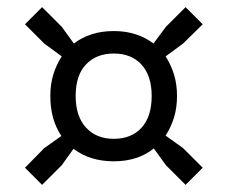

<svg xmlns="http://www.w3.org/2000/svg" viewBox="-20 -639 638 538"><path d="M50 -169 104 -224 152 -258Q121 -304 121 -370Q121 -403 129.5 -430.5Q138 -458 153 -481L104 -517L50 -571L98 -619L153 -564L187 -517Q209 -534 237 -543Q265 -552 299 -552Q332 -552 360 -543Q388 -534 410 -517L445 -564L500 -619L548 -571L493 -517L444 -481Q459 -458 467.5 -430.5Q476 -403 476 -370Q476 -337 467.5 -309.5Q459 -282 444 -259L493 -224L548 -169L500 -121L445 -176L411 -223Q366 -187 299 -187Q232 -187 186 -222L153 -176L98 -121ZM192 -370Q192 -313 221 -281.5Q250 -250 299 -250Q348 -250 376.5 -281Q405 -312 405 -370Q405 -427 376.5 -458Q348 -489 299 -489Q250 -489 221 -458.5Q192 -428 192 -370Z"/></svg>

Font: Encode Sans Narrow
Style: Medium
Weight: 500
Designer: Pablo Impallari, Andres Torresi
Foundry: Pablo Impallari, Andres Torresi
Version: Version 1.000; ttfautohint (v1.00) -l 8 -r 50 -G 200 -x 14 -